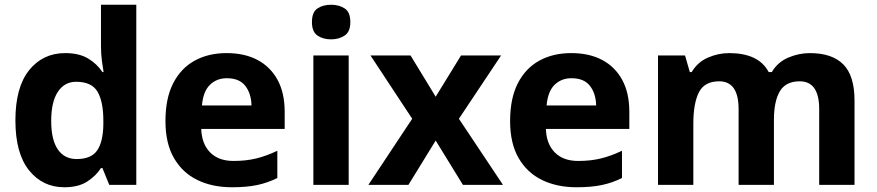

<svg xmlns="http://www.w3.org/2000/svg" viewBox="-20 -780 3700 810"><path d="M251 10Q160 10 102.5 -61.5Q45 -133 45 -272Q45 -412 103 -484Q161 -556 255 -556Q314 -556 352 -533Q390 -510 412 -476H417Q414 -492 410 -522.5Q406 -553 406 -585V-760H555V0H441L412 -71H406Q384 -37 347 -13.5Q310 10 251 10ZM303 -109Q365 -109 390 -145.5Q415 -182 416 -255V-271Q416 -351 391.5 -393Q367 -435 301 -435Q252 -435 224 -392.5Q196 -350 196 -270Q196 -190 224 -149.5Q252 -109 303 -109Z M936 -556Q1012 -556 1066.5 -527Q1121 -498 1151 -443Q1181 -388 1181 -308V-236H829Q831 -173 866.5 -137Q902 -101 965 -101Q1018 -101 1061 -111.5Q1104 -122 1150 -144V-29Q1110 -9 1065.5 0.5Q1021 10 958 10Q876 10 813 -20.5Q750 -51 714 -113Q678 -175 678 -269Q678 -365 710.5 -428.5Q743 -492 801 -524Q859 -556 936 -556ZM937 -450Q894 -450 865.5 -422Q837 -394 832 -335H1041Q1040 -385 1015 -417.5Q990 -450 937 -450Z M1451 -546V0H1302V-546ZM1377 -760Q1410 -760 1434 -744.5Q1458 -729 1458 -686.8Q1458 -646 1434 -630Q1410 -614 1377 -614Q1342.7 -614 1319.4 -630Q1296 -646 1296 -686.8Q1296 -729 1319.4 -744.5Q1342.7 -760 1377 -760Z M1719 -279 1543 -546H1712L1818 -372L1925 -546H2094L1916 -279L2102 0H1933L1818 -187L1703 0H1534Z M2390 -556Q2466 -556 2520.5 -527Q2575 -498 2605 -443Q2635 -388 2635 -308V-236H2283Q2285 -173 2320.5 -137Q2356 -101 2419 -101Q2472 -101 2515 -111.5Q2558 -122 2604 -144V-29Q2564 -9 2519.5 0.5Q2475 10 2412 10Q2330 10 2267 -20.5Q2204 -51 2168 -113Q2132 -175 2132 -269Q2132 -365 2164.5 -428.5Q2197 -492 2255 -524Q2313 -556 2390 -556ZM2391 -450Q2348 -450 2319.5 -422Q2291 -394 2286 -335H2495Q2494 -385 2469 -417.5Q2444 -450 2391 -450Z M3397 -556Q3490 -556 3537.5 -508.5Q3585 -461 3585 -356V0H3436V-319.4Q3436 -437 3353.8 -437Q3295 -437 3270 -395Q3245 -353 3245 -273.5V0H3096V-319.4Q3096 -437 3014 -437Q2952.3 -437 2928.6 -390.7Q2905 -344.4 2905 -257.4V0H2756V-546H2870L2890.2 -476H2898Q2923 -518 2966.5 -537Q3010 -556 3056.7 -556Q3117 -556 3159 -536.5Q3201 -517 3223 -476H3236Q3261 -518 3305.5 -537Q3350 -556 3397 -556Z"/></svg>

Font: Noto Naskh Arabic
Style: Regular
Weight: 400
Designer: Monotype Design Team, David Williams, Mohamad Dakak and Nizar Qandah
Foundry: Monotype Imaging Inc.
Version: Version 2.013